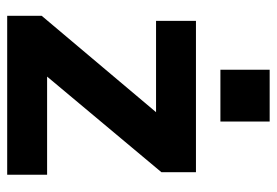

<svg xmlns="http://www.w3.org/2000/svg" viewBox="-138 -632 770 534"><g transform="rotate(90 247.0 -365.0)"><path d="M24 -96 292 -414H38V-525H459V-429L193 -111H466V0H24ZM174 -593V-730H318V-593Z"/></g></svg>

Font: Boldmen
Style: Bold
Weight: 700
Designer: Matt McInerney, Pablo Impallari, Rodrigo Fuenzalida
Foundry: LIVING CONCEPT
Version: Version 1.000